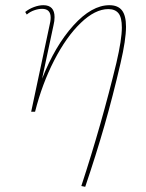

<svg xmlns="http://www.w3.org/2000/svg" viewBox="-20 -430 561 739"><path d="M465 -327Q465 -277 444 -187Q414 -58 382 53.5Q350 165 308 289L293 286Q371 48 428 -188Q449 -278 449 -324Q449 -363 436 -379Q423 -395 397 -395Q346 -395 290.5 -341.5Q235 -288 188.5 -197.5Q142 -107 115 0H100L171 -334Q172 -337 173.5 -346Q175 -355 175 -362Q175 -396 142 -396Q128 -396 112 -390.5Q96 -385 83 -374L77 -384Q92 -396 111 -403Q130 -410 147 -410Q190 -410 190 -364Q190 -349 186 -333L142 -127Q192 -254 262.5 -332Q333 -410 401 -410Q434 -410 449.5 -390Q465 -370 465 -327Z"/></svg>

Font: Ysabeau Thin
Style: Italic
Weight: 200
Italic angle: -12°
Designer: Christian Thalmann (Catharsis Fonts)
Version: Version 0.003